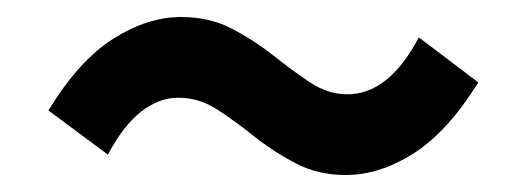

<svg xmlns="http://www.w3.org/2000/svg" viewBox="-20 -486 620 226"><path d="M387 -280Q354 -280 327.5 -294Q301 -308 278.5 -326Q256 -344 235 -357.5Q214 -371 190 -371Q167 -371 146 -354.5Q125 -338 107 -304L37 -356Q73 -415 113.5 -440.5Q154 -466 193 -466Q227 -466 253.5 -452Q280 -438 302 -420.5Q324 -403 345 -389Q366 -375 389 -375Q413 -375 434 -391.5Q455 -408 473 -442L543 -389Q507 -331 467 -305.5Q427 -280 387 -280Z"/></svg>

Font: Noto Sans KR SemiBold
Style: Regular
Weight: 600
Designer: Ryoko NISHIZUKA  (kana, bopomofo & ideographs); Paul D. Hunt (Latin, Greek & Cyrillic); Sandoll Communications , Soo-you
Foundry: Adobe
Version: Version 2.004-H2;hotconv 1.0.118;makeotfexe 2.5.65603